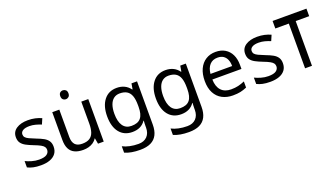

<svg xmlns="http://www.w3.org/2000/svg" viewBox="-78 -1386 3973 2275"><g transform="rotate(-20 1909.0 -248.5)"><path d="M434 -148Q434 -96 408 -61Q382 -26 334 -8Q286 10 220 10Q164 10 123.5 1Q83 -8 52 -24V-104Q84 -88 129.5 -74.5Q175 -61 222 -61Q289 -61 319 -82.5Q349 -104 349 -140Q349 -160 338 -176Q327 -192 298.5 -208Q270 -224 217 -244Q165 -264 128 -284Q91 -304 71 -332Q51 -360 51 -404Q51 -472 106.5 -509Q162 -546 252 -546Q301 -546 343.5 -536.5Q386 -527 423 -510L393 -440Q359 -454 322 -464Q285 -474 246 -474Q192 -474 163.5 -456.5Q135 -439 135 -409Q135 -387 148 -371.5Q161 -356 191.5 -341.5Q222 -327 273 -307Q324 -288 360 -268Q396 -248 415 -219.5Q434 -191 434 -148Z M764 -737Q784 -737 799.5 -723.5Q815 -710 815 -681Q815 -653 799.5 -639Q784 -625 764 -625Q742 -625 727 -639Q712 -653 712 -681Q712 -710 727 -723.5Q742 -737 764 -737ZM1012 -536V0H940L927 -71H923Q906 -43 879 -25Q852 -7 820 1.5Q788 10 753 10Q689 10 645.5 -10.5Q602 -31 580 -74Q558 -117 558 -185V-536H647V-191Q647 -127 676 -95Q705 -63 766 -63Q826 -63 860.5 -85.5Q895 -108 909.5 -151.5Q924 -195 924 -257V-536Z M1372 -546Q1425 -546 1467.5 -526Q1510 -506 1540 -465H1545L1557 -536H1627V9Q1627 85 1601 136.5Q1575 188 1522 214Q1469 240 1387 240Q1329 240 1280.5 231.5Q1232 223 1194 206V125Q1232 145 1283 156Q1334 167 1392 167Q1461 167 1500.5 126.5Q1540 86 1540 16V-5Q1540 -17 1541 -39.5Q1542 -62 1543 -71H1539Q1511 -30 1469.5 -10Q1428 10 1373 10Q1269 10 1210.5 -63Q1152 -136 1152 -267Q1152 -395 1210.5 -470.5Q1269 -546 1372 -546ZM1384 -472Q1339 -472 1307.5 -448Q1276 -424 1259.5 -378Q1243 -332 1243 -266Q1243 -167 1279.5 -114.5Q1316 -62 1386 -62Q1427 -62 1456 -72.5Q1485 -83 1504 -105.5Q1523 -128 1532 -163Q1541 -198 1541 -246V-267Q1541 -340 1524.5 -385Q1508 -430 1473 -451Q1438 -472 1384 -472Z M1987 -546Q2040 -546 2082.5 -526Q2125 -506 2155 -465H2160L2172 -536H2242V9Q2242 85 2216 136.5Q2190 188 2137 214Q2084 240 2002 240Q1944 240 1895.5 231.5Q1847 223 1809 206V125Q1847 145 1898 156Q1949 167 2007 167Q2076 167 2115.5 126.5Q2155 86 2155 16V-5Q2155 -17 2156 -39.5Q2157 -62 2158 -71H2154Q2126 -30 2084.5 -10Q2043 10 1988 10Q1884 10 1825.5 -63Q1767 -136 1767 -267Q1767 -395 1825.5 -470.5Q1884 -546 1987 -546ZM1999 -472Q1954 -472 1922.5 -448Q1891 -424 1874.5 -378Q1858 -332 1858 -266Q1858 -167 1894.5 -114.5Q1931 -62 2001 -62Q2042 -62 2071 -72.5Q2100 -83 2119 -105.5Q2138 -128 2147 -163Q2156 -198 2156 -246V-267Q2156 -340 2139.5 -385Q2123 -430 2088 -451Q2053 -472 1999 -472Z M2619 -546Q2688 -546 2737.5 -516Q2787 -486 2813.5 -431.5Q2840 -377 2840 -304V-251H2473Q2475 -160 2519.5 -112.5Q2564 -65 2644 -65Q2695 -65 2734.5 -74.5Q2774 -84 2816 -102V-25Q2775 -7 2735 1.5Q2695 10 2640 10Q2564 10 2505.5 -21Q2447 -52 2414.5 -113.5Q2382 -175 2382 -264Q2382 -352 2411.5 -415Q2441 -478 2494.5 -512Q2548 -546 2619 -546ZM2618 -474Q2555 -474 2518.5 -433.5Q2482 -393 2475 -321H2748Q2748 -367 2734 -401Q2720 -435 2691.5 -454.5Q2663 -474 2618 -474Z M3325 -148Q3325 -96 3299 -61Q3273 -26 3225 -8Q3177 10 3111 10Q3055 10 3014.5 1Q2974 -8 2943 -24V-104Q2975 -88 3020.5 -74.5Q3066 -61 3113 -61Q3180 -61 3210 -82.5Q3240 -104 3240 -140Q3240 -160 3229 -176Q3218 -192 3189.5 -208Q3161 -224 3108 -244Q3056 -264 3019 -284Q2982 -304 2962 -332Q2942 -360 2942 -404Q2942 -472 2997.5 -509Q3053 -546 3143 -546Q3192 -546 3234.5 -536.5Q3277 -527 3314 -510L3284 -440Q3250 -454 3213 -464Q3176 -474 3137 -474Q3083 -474 3054.5 -456.5Q3026 -439 3026 -409Q3026 -387 3039 -371.5Q3052 -356 3082.5 -341.5Q3113 -327 3164 -307Q3215 -288 3251 -268Q3287 -248 3306 -219.5Q3325 -191 3325 -148Z M3808 -659V-564H3638V0H3551V-564H3381V-659Z"/></g></svg>

Font: ugurmukhi05
Style: Book
Weight: 400
Designer: Jelle Bosma - Monotype Design Team
Foundry: Monotype Imaging Inc.
Version: Version 2.003